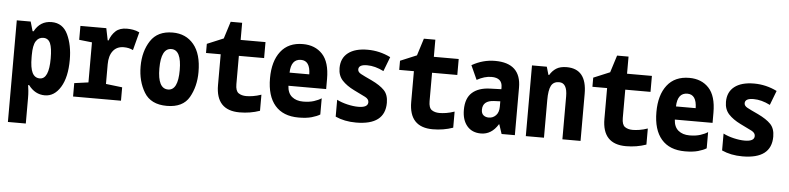

<svg xmlns="http://www.w3.org/2000/svg" viewBox="-50 -963 6101 1485"><g transform="rotate(5 3000.0 -221.0)"><path d="M179 -275V-292Q179 -367 199.5 -399.5Q220 -432 257 -432Q295 -432 311 -395.5Q327 -359 327 -278Q327 -117 256 -117Q217 -117 198 -154.5Q179 -192 179 -275ZM179 240V42Q179 12 176.5 -14Q174 -40 171 -58H179Q230 10 306 10Q380 10 427.5 -67.5Q475 -145 475 -281Q475 -394 436 -476.5Q397 -559 310 -559Q221 -559 177 -476H169L148 -549H40V240Z M897 0V-104L770 -119V-272Q770 -338 799.5 -376Q829 -414 883 -414Q924 -414 955 -398L992 -539Q967 -551 942.5 -555Q918 -559 895 -559Q839 -559 807.5 -530Q776 -501 761 -456H754L735 -549H534V-441L634 -430V-119L525 -104V0Z M1475 -273Q1475 -413 1414 -486.5Q1353 -560 1250 -560Q1133 -560 1079 -477.5Q1025 -395 1025 -278Q1025 -163 1077 -77Q1129 9 1253 9Q1378 9 1426.5 -76Q1475 -161 1475 -273ZM1171 -275Q1171 -432 1251 -432Q1329 -432 1329 -275Q1329 -118 1252 -118Q1171 -118 1171 -275Z M1975 -16V-141Q1940 -129 1910.5 -124.5Q1881 -120 1859 -120Q1822 -120 1798.5 -136.5Q1775 -153 1775 -205V-425H1971V-549H1778V-682H1689L1647 -549L1520 -496V-425H1634V-186Q1634 10 1818 10Q1901 10 1975 -16Z M2442 -28V-154Q2420 -139 2384.5 -127.5Q2349 -116 2300 -116Q2247 -116 2213.5 -143.5Q2180 -171 2177 -228H2470V-307Q2470 -437 2413 -498Q2356 -559 2261 -559Q2149 -559 2089.5 -482.5Q2030 -406 2030 -274Q2030 -136 2093 -63Q2156 10 2276 10Q2337 10 2377.5 -1.5Q2418 -13 2442 -28ZM2257 -436Q2328 -436 2330 -330H2177Q2180 -436 2257 -436Z M2947 -163Q2947 -225 2914 -259.5Q2881 -294 2814 -326Q2753 -354 2728.5 -367.5Q2704 -381 2704 -401Q2704 -439 2770 -439Q2832 -439 2899 -405L2942 -517Q2857 -559 2764 -559Q2666 -559 2612.5 -517.5Q2559 -476 2559 -399Q2559 -341 2593 -304Q2627 -267 2686 -238Q2747 -209 2775.5 -194Q2804 -179 2804 -155Q2804 -113 2729 -113Q2690 -113 2643.5 -124Q2597 -135 2562 -153V-22Q2632 10 2722 10Q2947 10 2947 -163Z M3475 -16V-141Q3440 -129 3410.5 -124.5Q3381 -120 3359 -120Q3322 -120 3298.5 -136.5Q3275 -153 3275 -205V-425H3471V-549H3278V-682H3189L3147 -549L3020 -496V-425H3134V-186Q3134 10 3318 10Q3401 10 3475 -16Z M3684 -174Q3684 -245 3772 -249L3820 -251V-210Q3820 -165 3797 -141.5Q3774 -118 3742 -118Q3717 -118 3700.5 -131.5Q3684 -145 3684 -174ZM3825 -73H3828L3852 0H3955V-369Q3955 -559 3753 -559Q3659 -559 3573 -510L3623 -400Q3682 -433 3736 -433Q3820 -433 3820 -360V-345L3732 -342Q3643 -339 3594 -295Q3545 -251 3545 -161Q3545 -82 3584 -36Q3623 10 3692 10Q3774 10 3825 -73Z M4181 0V-292Q4181 -370 4199 -404Q4217 -438 4261 -438Q4324 -438 4324 -333V0H4465V-366Q4465 -559 4309 -559Q4259 -559 4228.5 -539.5Q4198 -520 4179 -487H4173L4155 -549H4040V0Z M4975 -16V-141Q4940 -129 4910.5 -124.5Q4881 -120 4859 -120Q4822 -120 4798.5 -136.5Q4775 -153 4775 -205V-425H4971V-549H4778V-682H4689L4647 -549L4520 -496V-425H4634V-186Q4634 10 4818 10Q4901 10 4975 -16Z M5442 -28V-154Q5420 -139 5384.5 -127.5Q5349 -116 5300 -116Q5247 -116 5213.5 -143.5Q5180 -171 5177 -228H5470V-307Q5470 -437 5413 -498Q5356 -559 5261 -559Q5149 -559 5089.5 -482.5Q5030 -406 5030 -274Q5030 -136 5093 -63Q5156 10 5276 10Q5337 10 5377.5 -1.5Q5418 -13 5442 -28ZM5257 -436Q5328 -436 5330 -330H5177Q5180 -436 5257 -436Z M5947 -163Q5947 -225 5914 -259.5Q5881 -294 5814 -326Q5753 -354 5728.5 -367.5Q5704 -381 5704 -401Q5704 -439 5770 -439Q5832 -439 5899 -405L5942 -517Q5857 -559 5764 -559Q5666 -559 5612.5 -517.5Q5559 -476 5559 -399Q5559 -341 5593 -304Q5627 -267 5686 -238Q5747 -209 5775.5 -194Q5804 -179 5804 -155Q5804 -113 5729 -113Q5690 -113 5643.5 -124Q5597 -135 5562 -153V-22Q5632 10 5722 10Q5947 10 5947 -163Z"/></g></svg>

Font: Noto Sans Mono UI Condensed ExtraBold
Style: Regular
Weight: 800
Width: 3
Designer: Monotype Design team
Foundry: Monotype Imaging Inc.
Version: 1.000